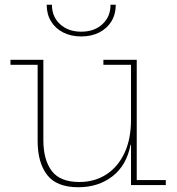

<svg xmlns="http://www.w3.org/2000/svg" viewBox="-20 -777 745 806"><path d="M530 -505H414V-526H554V-21H676V0H530ZM162 -526V-189Q162 -106.5 197 -59.8Q232 -13 313 -13Q376.5 -13 425.5 -44.2Q474.5 -75.5 502.2 -134Q530 -192.5 530 -275L539 -169H528Q511.5 -83 452.2 -37Q393 9 309 9Q217.5 9 177.8 -42.8Q138 -94.5 138 -185V-505H24V-526ZM466 -757Q466 -717.5 447.8 -687.5Q429.5 -657.5 396.8 -640.8Q364 -624 321 -624Q278 -624 245.2 -640.8Q212.5 -657.5 194.2 -687.5Q176 -717.5 176 -757H198Q198 -707 232.2 -675.5Q266.5 -644 321 -644Q376 -644 410 -675.5Q444 -707 444 -757Z"/></svg>

Font: Hepta Slab ExtraLight
Style: Regular
Weight: 200
Designer: Michael LaGattuta
Foundry: Michael LaGattuta
Version: Version 1.100